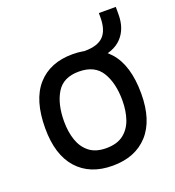

<svg xmlns="http://www.w3.org/2000/svg" viewBox="-121 -736 769 842"><g transform="rotate(-20 263.5 -315.0)"><path d="M40 -245Q40 -377 99 -443.5Q158 -510 263 -510Q369 -510 428.5 -443.5Q488 -377 488 -245Q488 -121 428.5 -55.5Q369 10 263 10Q158 10 99 -55.5Q40 -121 40 -245ZM263 -72Q313 -72 343 -95Q373 -118 386.5 -157Q400 -196 400 -245Q400 -326 368.5 -377.5Q337 -429 263 -429Q190 -429 159 -377.5Q128 -326 128 -245Q128 -196 141.5 -157Q155 -118 184.5 -95Q214 -72 263 -72ZM362 -454 319 -490V-505Q380 -505 407 -533Q434 -561 434 -620V-640H513V-605Q513 -538 475 -498Q437 -458 362 -454Z"/></g></svg>

Font: Haskoy Medium
Style: Regular
Weight: 500
Designer: Ertekin Erdin
Foundry: Ertekin Erdin
Version: Version 1.500; ttfautohint (v1.8.3)